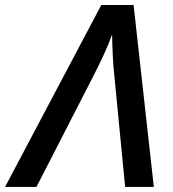

<svg xmlns="http://www.w3.org/2000/svg" viewBox="-78 -735 679 755"><path d="M-58.1 0 320.3 -715.3H447.3L526.9 0H414.1L371.6 -437Q367.7 -471.7 365.5 -516.4Q363.3 -561 362.8 -599.6Q349.6 -562 330.6 -521Q311.5 -480 293.9 -445.3L65.4 0Z"/></svg>

Font: Open Sans SemiBold
Style: Italic
Weight: 600
Italic angle: -12°
Designer: Monotype Design Team
Foundry: Monotype Imaging Inc.
Version: Version 3.003; ttfautohint (v1.8.4)